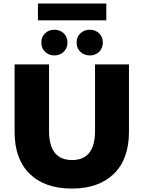

<svg xmlns="http://www.w3.org/2000/svg" viewBox="-20 -1071 826 1105"><path d="M64 -312V-700.2H262.2V-317.9Q262.2 -149.9 395 -149.9Q526.9 -149.9 526.9 -317.9V-700.2H722.2V-312Q722.2 -155.8 635.5 -70.8Q548.8 14.2 393.1 14.2Q237.3 14.2 150.6 -70.8Q64 -155.8 64 -312ZM198.2 -954.1V-1050.8H591.8V-954.1ZM346.4 -772.7Q324.7 -752 293 -752Q261.2 -752 239.5 -772.7Q217.8 -793.5 217.8 -826.2Q217.8 -858.9 239.3 -879.4Q260.7 -899.9 293 -899.9Q325.2 -899.9 346.7 -879.4Q368.2 -858.9 368.2 -826.2Q368.2 -793.5 346.4 -772.7ZM497.1 -752Q464.4 -752 442.6 -772.7Q420.9 -793.5 420.9 -826.2Q420.9 -858.9 442.6 -879.4Q464.4 -899.9 497.1 -899.9Q528.8 -899.9 550.3 -879.4Q571.8 -858.9 571.8 -826.2Q571.8 -793.5 550.3 -772.7Q528.8 -752 497.1 -752Z"/></svg>

Font: Montserrat ExtraBold
Style: Regular
Weight: 800
Designer: Julieta Ulanovsky
Foundry: Julieta Ulanovsky
Version: Version 9.000